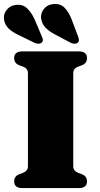

<svg xmlns="http://www.w3.org/2000/svg" viewBox="-28 -963 510 983"><path d="M347 -111Q347 -88 372.5 -78L391.5 -71Q417.5 -61 417.5 -34Q417.5 0 374.5 0H87.5Q44.5 0 44.5 -34Q44.5 -61 70.5 -71L89.5 -78Q115 -88 115 -111V-589Q115 -612.5 89.5 -622L70.5 -629Q44.5 -639 44.5 -666Q44.5 -700 87.5 -700H374.5Q417.5 -700 417.5 -666Q417.5 -639 391.5 -629L372.5 -622Q347 -612.5 347 -589ZM338 -865.5 371.5 -777Q375.5 -767 376.2 -759Q377 -751 370 -744.5Q363.5 -739 352.8 -739.2Q342 -739.5 333 -744.5L253 -787Q220 -804.5 202.5 -824.2Q185 -844 182 -872Q180.5 -898 198.5 -919.2Q216.5 -940.5 247.5 -942.5Q281 -945 302.2 -923.8Q323.5 -902.5 338 -865.5ZM148.5 -865.5 185.5 -778Q190 -768.5 191.5 -760.5Q193 -752.5 186 -745.5Q180 -739.5 169.8 -739.2Q159.5 -739 149.5 -743.5L67.5 -783.5Q33.5 -799.5 15 -818Q-3.5 -836.5 -7.5 -864Q-11 -890.5 6 -912.2Q23 -934 53.5 -938Q87 -942 109.2 -921.8Q131.5 -901.5 148.5 -865.5Z"/></svg>

Font: Fraunces 9pt S000 Black
Style: Regular
Weight: 900
Version: Version 1.000; ttfautohint (v1.8.3)